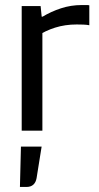

<svg xmlns="http://www.w3.org/2000/svg" viewBox="-20 -518 393 761"><path d="M66 0V-494H141L148 -424V0ZM130 -376V-452H149Q182 -472 221.5 -485Q261 -498 304 -498Q315 -498 322.5 -498Q330 -498 334 -497V-418Q324 -420 310.5 -420.5Q297 -421 284 -421Q238 -421 198.5 -408.5Q159 -396 130 -376ZM125 188Q122 205 112 214Q102 223 85 223H59L63 63H145Z"/></svg>

Font: Blinker
Style: Regular
Weight: 400
Designer: Juergen Huber
Foundry: supertype
Version: 1.017